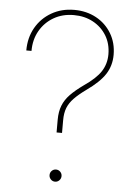

<svg xmlns="http://www.w3.org/2000/svg" viewBox="-53 -778 578 824"><g transform="rotate(5 236.0 -366.0)"><path d="M203.6 -206.1V-260.7Q203.6 -295.9 213.9 -322Q224.1 -348.1 245.8 -370.6Q267.6 -393.1 301.8 -417.5Q354 -453.1 375 -485.8Q396 -518.6 396 -559.1Q396 -605 374.8 -639.9Q353.5 -674.8 316.9 -694.6Q280.3 -714.4 233.9 -714.4Q185.1 -714.4 147.2 -692.4Q109.4 -670.4 87.6 -632.3Q65.9 -594.2 65.9 -545.4H43.5Q43.5 -600.6 68.1 -643.8Q92.8 -687 136 -711.9Q179.2 -736.8 233.9 -736.8Q286.6 -736.8 328.4 -714.1Q370.1 -691.4 394.3 -651.1Q418.5 -610.8 418.5 -559.1Q418.5 -512.7 394.8 -475.8Q371.1 -439 314.5 -398.9Q282.7 -376 263.7 -356.2Q244.6 -336.4 235.8 -314.2Q227.1 -292 227.1 -260.7V-206.1ZM215.3 4.9Q204.6 4.9 197 -2.9Q189.5 -10.7 189.5 -21.5Q189.5 -32.2 197 -39.8Q204.6 -47.4 215.3 -47.4Q226.1 -47.4 233.6 -39.8Q241.2 -32.2 241.2 -21.5Q241.2 -10.7 233.6 -2.9Q226.1 4.9 215.3 4.9Z"/></g></svg>

Font: Inter 18pt Thin
Style: Regular
Weight: 250
Designer: Rasmus Andersson
Foundry: rsms
Version: Version 4.001;git-66647c0bb